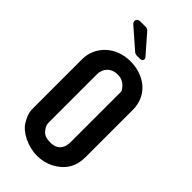

<svg xmlns="http://www.w3.org/2000/svg" viewBox="-266 -913 980 980"><g transform="rotate(45 224.0 -423.0)"><path d="M41 -505V-165C41 -130 41 -115 65 -73C91 -28 162 6 227 6C258 6 287 -1 314 -14C376 -46 407 -95 407 -165V-505C407 -613 322 -673 223 -673C118 -673 41 -599 41 -505ZM285 -552C302 -534 299 -528 299 -505V-165C299 -127 283 -90 226 -90C199 -90 180 -97 169 -111C149 -134 149 -145 149 -165V-505C149 -541 172 -579 226 -579C250 -579 270 -570 285 -552ZM223 -716H250C265 -716 272 -731 262 -742L173 -844C170 -848 160 -852 156 -852H113C93 -852 85 -830 99 -817L209 -721C211 -719 220 -716 223 -716Z"/></g></svg>

Font: DIN Rundschrift
Style: Mittel
Weight: 400
Version: Version 1.027